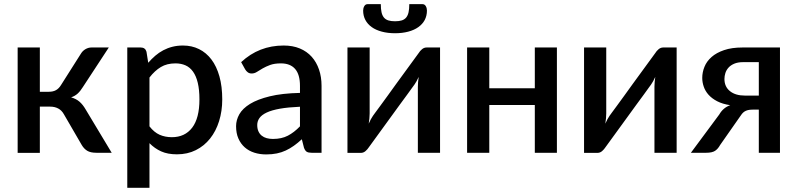

<svg xmlns="http://www.w3.org/2000/svg" viewBox="-20 -740 3864 930"><path d="M372.5 -481 275.5 -328C268.8 -317 260.8 -308.8 251.5 -303.5C242.2 -298.2 230.5 -295.5 216.5 -295.5H173V-510H65.5V0.5H173V-223.5H223.5C237.8 -223.5 250.7 -220.5 262 -214.5C273.3 -208.5 282.5 -199.2 289.5 -186.5L376 -37.5C383.3 -25.2 392.3 -15.8 402.8 -9.5C413.3 -3.2 428 0 447 0H521L394.5 -210.5C385.8 -225.5 376.1 -237.7 365.3 -247.2C354.4 -256.7 340.8 -263.8 324.5 -268.5C337.2 -272.8 347.8 -279 356.5 -287C365.2 -295 373.5 -305.5 381.5 -318.5L507 -510H423C413 -510 403.4 -507.3 394.2 -502C385.1 -496.7 377.8 -489.7 372.5 -481Z M596.5 169.5H704V-46.5C720.7 -29.5 739.5 -16.2 760.5 -6.8C781.5 2.8 807 7.5 837 7.5C871 7.5 901.5 0.8 928.5 -12.8C955.5 -26.2 978.5 -44.9 997.5 -68.8C1016.5 -92.6 1031.1 -120.8 1041.2 -153.2C1051.4 -185.8 1056.5 -220.8 1056.5 -258.5C1056.5 -300.5 1051.9 -337.8 1042.8 -370.2C1033.6 -402.8 1020.7 -430 1004 -452C987.3 -474 967.3 -490.8 944 -502.2C920.7 -513.8 894.7 -519.5 866 -519.5C848 -519.5 831.1 -517.5 815.3 -513.5C799.4 -509.5 784.6 -503.8 770.8 -496.5C756.9 -489.2 744 -480.3 732 -470C720 -459.7 708.7 -448.3 698 -436L689.5 -489.5C685.5 -503.2 676.2 -510 661.5 -510H596.5ZM830 -433C848 -433 864.2 -429.8 878.5 -423.5C892.8 -417.2 905 -407 915 -393C925 -379 932.7 -360.9 938 -338.7C943.3 -316.6 946 -289.8 946 -258.5C946 -197.8 934.2 -152.2 910.8 -121.5C887.2 -90.8 854.5 -75.5 812.5 -75.5C790.8 -75.5 771.1 -79.4 753.2 -87.2C735.4 -95.1 719 -108.7 704 -128V-364.5C721 -386.5 739.3 -403.4 759 -415.2C778.7 -427.1 802.3 -433 830 -433Z M1489.5 0H1537.5V-324C1537.5 -353 1533.4 -379.4 1525.2 -403.2C1517.1 -427.1 1505.2 -447.7 1489.8 -465C1474.2 -482.3 1455.1 -495.8 1432.2 -505.3C1409.4 -514.8 1383.3 -519.5 1354 -519.5C1274.3 -519.5 1205.7 -492.7 1148 -439L1167.5 -404C1170.8 -398.3 1175.1 -393.6 1180.2 -389.8C1185.4 -385.9 1191.7 -384 1199 -384C1208 -384 1216.5 -386.6 1224.5 -391.8C1232.5 -396.9 1241.7 -402.5 1252 -408.5C1262.3 -414.5 1274.5 -420.1 1288.5 -425.3C1302.5 -430.4 1319.8 -433 1340.5 -433C1370.8 -433 1393.8 -424 1409.5 -406C1425.2 -388 1433 -360.7 1433 -324V-290C1375 -288.7 1326.2 -283.2 1286.8 -273.5C1247.2 -263.8 1215.4 -251.6 1191.2 -236.8C1167.1 -221.9 1149.8 -205.2 1139.2 -186.5C1128.8 -167.8 1123.5 -148.7 1123.5 -129C1123.5 -106 1127.2 -86 1134.8 -69C1142.2 -52 1152.5 -37.8 1165.5 -26.3C1178.5 -14.8 1193.9 -6.2 1211.8 -0.5C1229.6 5.2 1248.8 8 1269.5 8C1288.2 8 1305.2 6.4 1320.8 3.2C1336.2 0.1 1350.8 -4.7 1364.2 -11C1377.8 -17.3 1390.8 -25 1403.5 -34C1416.2 -43 1429 -53.5 1442 -65.5L1452.5 -24C1456.2 -14.3 1460.7 -7.9 1466 -4.8C1471.3 -1.6 1479.2 0 1489.5 0ZM1302 -67C1291 -67 1280.9 -68.3 1271.8 -70.8C1262.6 -73.3 1254.6 -77.3 1247.8 -82.8C1240.9 -88.3 1235.6 -95.3 1231.8 -103.8C1227.9 -112.3 1226 -122.5 1226 -134.5C1226 -146.8 1229.6 -158.1 1236.8 -168.3C1243.9 -178.4 1255.7 -187.3 1272 -195C1288.3 -202.7 1309.7 -208.8 1336 -213.5C1362.3 -218.2 1394.7 -221.3 1433 -223V-128C1414 -108.3 1394.4 -93.2 1374.3 -82.8C1354.1 -72.2 1330 -67 1302 -67Z M1663 0.5H1728C1736.3 0.5 1743.8 -2.4 1750.5 -8.2C1757.2 -14.1 1762.5 -20.2 1766.5 -26.5C1806.8 -82.2 1843.2 -132.2 1875.5 -176.5C1889.2 -195.5 1902.7 -214.1 1916 -232.3C1929.3 -250.4 1941.3 -266.7 1951.8 -281C1962.3 -295.3 1970.8 -307.1 1977.3 -316.3C1983.8 -325.4 1987.3 -330.3 1988 -331C1991.3 -335.7 1994.7 -341.1 1998 -347.2C2001.3 -353.4 2004.7 -360.2 2008 -367.5C2006.7 -358.8 2005.7 -350.3 2005 -342C2004.3 -333.7 2004 -326.2 2004 -319.5V0H2111.5V-510H2046.5C2038.2 -510 2030.7 -507.2 2024 -501.5C2017.3 -495.8 2012 -489.7 2008 -483C1967.3 -427.3 1930.8 -377.3 1898.5 -333C1884.8 -314 1871.4 -295.4 1858.3 -277.2C1845.1 -259.1 1833.3 -242.8 1822.8 -228.5C1812.3 -214.2 1803.7 -202.5 1797 -193.5C1790.3 -184.5 1786.8 -179.7 1786.5 -179C1779.5 -169 1772.7 -156.3 1766 -141C1767.3 -149.7 1768.4 -158.2 1769.3 -166.8C1770.1 -175.2 1770.5 -183.2 1770.5 -190.5V-510H1663ZM1893.5 -637C1880.5 -637 1869.6 -638.4 1860.8 -641.2C1851.9 -644.1 1844.8 -648.8 1839.5 -655.2C1834.2 -661.8 1830.3 -670.2 1828 -680.8C1825.7 -691.2 1824.5 -704.3 1824.5 -720H1761.5C1753.8 -720 1748.2 -716.8 1744.5 -710.2C1740.8 -703.8 1739 -696.7 1739 -689C1739 -672 1742.6 -656.8 1749.8 -643.2C1756.9 -629.8 1767.2 -618.2 1780.5 -608.8C1793.8 -599.2 1810.1 -591.9 1829.3 -586.8C1848.4 -581.6 1869.8 -579 1893.5 -579C1917.2 -579 1938.6 -581.6 1957.8 -586.8C1976.9 -591.9 1993.2 -599.2 2006.5 -608.8C2019.8 -618.2 2030.1 -629.8 2037.3 -643.2C2044.4 -656.8 2048 -672 2048 -689C2048 -696.7 2046.2 -703.8 2042.5 -710.2C2038.8 -716.8 2033.2 -720 2025.5 -720H1962.5C1962.5 -704.3 1961.3 -691.2 1959 -680.8C1956.7 -670.2 1952.8 -661.8 1947.5 -655.2C1942.2 -648.8 1935.1 -644.1 1926.3 -641.2C1917.4 -638.4 1906.5 -637 1893.5 -637Z M2677.5 -510H2570.5V-312.5H2350V-510H2242.5V0H2350V-231.5H2570.5V0H2677.5Z M2809 0.5H2874C2882.3 0.5 2889.8 -2.4 2896.5 -8.2C2903.2 -14.1 2908.5 -20.2 2912.5 -26.5C2952.8 -82.2 2989.2 -132.2 3021.5 -176.5C3035.2 -195.5 3048.7 -214.1 3062 -232.3C3075.3 -250.4 3087.3 -266.7 3097.8 -281C3108.3 -295.3 3116.8 -307.1 3123.3 -316.3C3129.8 -325.4 3133.3 -330.3 3134 -331C3137.3 -335.7 3140.7 -341.1 3144 -347.2C3147.3 -353.4 3150.7 -360.2 3154 -367.5C3152.7 -358.8 3151.7 -350.3 3151 -342C3150.3 -333.7 3150 -326.2 3150 -319.5V0H3257.5V-510H3192.5C3184.2 -510 3176.7 -507.2 3170 -501.5C3163.3 -495.8 3158 -489.7 3154 -483C3113.3 -427.3 3076.8 -377.3 3044.5 -333C3030.8 -314 3017.4 -295.4 3004.3 -277.2C2991.1 -259.1 2979.3 -242.8 2968.8 -228.5C2958.3 -214.2 2949.7 -202.5 2943 -193.5C2936.3 -184.5 2932.8 -179.7 2932.5 -179C2925.5 -169 2918.7 -156.3 2912 -141C2913.3 -149.7 2914.4 -158.2 2915.3 -166.8C2916.1 -175.2 2916.5 -183.2 2916.5 -190.5V-510H2809Z M3758 0V-510H3577C3542 -510 3512.1 -505.8 3487.2 -497.2C3462.4 -488.8 3442.2 -477.6 3426.5 -463.8C3410.8 -449.9 3399.4 -434.2 3392.3 -416.5C3385.1 -398.8 3381.5 -380.8 3381.5 -362.5C3381.5 -348.5 3383.9 -334.4 3388.8 -320.2C3393.6 -306.1 3401.3 -293 3412 -281C3422.7 -269 3436.7 -258.5 3454 -249.5C3471.3 -240.5 3492.3 -234.2 3517 -230.5C3494.3 -222.5 3476.7 -207.5 3464 -185.5L3326.5 0H3400.5C3419.5 0 3433.8 -3.1 3443.3 -9.2C3452.8 -15.4 3461 -24.8 3468 -37.5L3563.5 -174C3566.8 -179.3 3570.3 -184.2 3573.8 -188.5C3577.3 -192.8 3581.3 -196.5 3585.8 -199.5C3590.3 -202.5 3595.7 -204.8 3602 -206.5C3608.3 -208.2 3616.3 -209 3626 -209H3655.5V0ZM3489 -357.5C3489 -366.8 3490.5 -376.3 3493.5 -386C3496.5 -395.7 3501.5 -404.4 3508.5 -412.2C3515.5 -420.1 3524.8 -426.5 3536.5 -431.5C3548.2 -436.5 3562.7 -439 3580 -439H3655.5V-277H3588C3557.7 -277 3533.6 -284.2 3515.8 -298.5C3497.9 -312.8 3489 -332.5 3489 -357.5Z"/></svg>

Font: Lato Semibold
Style: Regular
Weight: 600
Designer: Lukasz Dziedzic
Foundry: tyPoland Lukasz Dziedzic
Version: Version 2.006; 2014-01-15